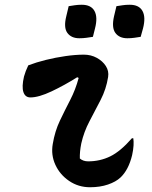

<svg xmlns="http://www.w3.org/2000/svg" viewBox="-20 -776 640 808"><path d="M99 -501Q133 -514 173.5 -524Q214 -534 256 -540Q298 -546 333 -546Q363 -546 387.5 -532.5Q412 -519 425.5 -498Q439 -477 435 -452Q427 -401 403.5 -355.5Q380 -310 356.5 -265.5Q333 -221 322 -172Q315 -137 316 -109Q330 -97 351 -97Q401 -97 444 -118Q487 -139 535 -194H541Q543 -181 542 -163.5Q541 -146 536 -123Q521 -61 487 -29Q468 -11 434.5 0.5Q401 12 359 12Q310 12 271 -14.5Q232 -41 213 -82.5Q194 -124 202 -170Q211 -224 232 -268Q253 -312 275.5 -355.5Q298 -399 311 -448L305 -451Q251 -417 197 -391.5Q143 -366 108 -366Q86 -366 78.5 -388.5Q71 -411 81 -454Q87 -476 99 -501ZM269 -750Q282 -752 295 -754Q308 -756 324 -756Q363 -756 377.5 -730Q392 -704 380 -657L371 -621Q358 -619 344 -617Q330 -615 314 -615Q280 -615 263.5 -637.5Q247 -660 259 -708ZM470 -750Q484 -752 496.5 -754Q509 -756 526 -756Q565 -756 579.5 -730Q594 -704 582 -657L572 -621Q559 -619 545.5 -617Q532 -615 516 -615Q482 -615 465.5 -637.5Q449 -660 460 -708Z"/></svg>

Font: Recursive Mn Csl St SmB
Style: Italic
Weight: 600
Italic angle: -15°
Monospace: yes
Version: Version 1.079;hotconv 1.0.112;makeotfexe 2.5.65598; ttfautoh